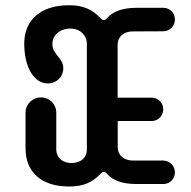

<svg xmlns="http://www.w3.org/2000/svg" viewBox="-20 -693 718 723"><path d="M551.3 -237.3C575.7 -237.3 594.7 -257.3 594.7 -281.2C594.7 -305.7 575.7 -325.2 551.3 -325.2H422.9V-522.9C422.9 -557.1 447.8 -574.7 480 -574.7L594.7 -575.2C619.6 -575.2 638.7 -595.7 638.7 -619.6C638.7 -644 619.6 -663.6 594.7 -663.6H495.6C441.9 -663.6 406.2 -650.9 381.8 -623.5C377.9 -619.1 374.5 -617.7 371.1 -617.7C366.7 -617.7 363.8 -619.1 359.4 -623.5C330.6 -654.8 296.9 -673.3 240.2 -673.3C132.3 -673.3 71.3 -616.7 71.3 -529.3C71.3 -441.4 106.4 -378.9 160.6 -378.9C192.9 -378.9 218.3 -403.8 218.3 -436C218.3 -476.1 177.2 -486.8 177.2 -527.3C177.2 -559.6 204.1 -585.4 245.6 -585.4C282.2 -585.4 307.1 -559.6 307.1 -527.3V-130.9C307.1 -98.1 283.2 -79.1 249.5 -79.1C217.3 -79.1 191.9 -97.7 191.9 -130.9V-268.6C191.9 -300.8 166.5 -326.2 134.8 -326.2C102.1 -326.2 76.2 -300.8 76.2 -268.6V-133.8C76.2 -45.9 134.8 9.3 239.7 9.3C296.9 9.3 330.6 -8.3 359.4 -39.6C363.8 -43.9 366.7 -45.4 371.1 -45.4C374.5 -45.4 377.9 -43.9 381.8 -39.6C406.2 -12.2 441.9 0 495.6 0H594.7C619.6 0 638.7 -19.5 638.7 -43.9C638.7 -67.9 619.6 -88.4 594.7 -88.4H481C448.7 -88.4 423.3 -106 423.3 -140.1V-237.3Z"/></svg>

Font: Supermercado One
Style: Regular
Weight: 400
Designer: James Grieshaber
Foundry: James Grieshaber
Version: Version 1.002